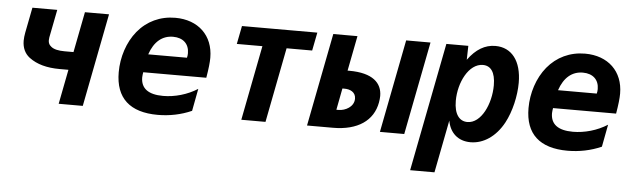

<svg xmlns="http://www.w3.org/2000/svg" viewBox="-48 -739 3709 1124"><g transform="rotate(5 1806.0 -176.5)"><path d="M305.2 0H446.8L553.2 -547.4H411.6L365.2 -309.1H313C275.9 -309.1 249.5 -315.4 233.9 -328.1C230 -331.5 227.1 -334 225.1 -336.4C218.3 -344.2 215.3 -354 215.3 -366.2C215.3 -371.1 215.8 -376.5 216.8 -382.3L249 -546.9H103L73.7 -397C70.8 -381.3 68.8 -364.7 68.8 -350.1C68.8 -308.1 84.5 -275.4 112.3 -253.9L114.3 -252.4C157.7 -219.7 217.3 -203.1 292.5 -203.1H344.7Z M888.2 14.2C957 14.2 1024.9 0.5 1086.9 -26.9L1111.8 -158.2C1051.3 -119.6 978 -99.1 909.7 -99.1C822.3 -99.1 778.8 -132.3 778.8 -196.8C779.3 -206.5 780.3 -215.8 782.2 -227.1H1152.8C1162.1 -281.2 1166 -318.4 1166 -345.7C1166 -476.1 1077.1 -561 941.9 -561C853 -561 775.9 -524.4 721.2 -458C668 -393.1 639.2 -303.2 639.2 -214.8C639.2 -62.5 724.6 14.2 888.2 14.2ZM802.2 -334C828.1 -410.6 875.5 -449.2 938.5 -449.2C998 -449.2 1033.2 -415 1033.2 -360.8C1033.2 -351.6 1032.2 -343.3 1029.8 -334Z M1378.4 0H1520.5L1606 -439.9H1756.3L1777.3 -546.9H1334.5L1313.5 -439.9H1463.9Z M1764.6 0H1917C2062.5 0 2152.8 -63 2172.4 -170.9C2174.8 -185.1 2176.3 -197.3 2176.3 -209.5C2176.3 -285.2 2121.6 -340.8 1983.4 -340.8H1973.1L2013.2 -546.9H1871.1ZM2192.9 0H2335.9L2442.4 -546.9H2299.3ZM1927.7 -106.9 1952.1 -233.9H1965.3C1996.1 -233.9 2030.8 -220.2 2030.8 -180.7C2030.8 -132.8 1980 -106.9 1940.9 -106.9Z M2388.7 208H2531.7L2591.8 -101.1C2604.5 -30.3 2652.3 14.2 2726.1 14.2C2801.8 14.2 2873.5 -33.2 2919.9 -119.1C2956.5 -187 2977.5 -280.3 2977.5 -356.9C2977.5 -485.4 2918.5 -560.1 2823.2 -560.1C2762.2 -560.1 2709.5 -529.3 2662.6 -464.8L2664.6 -546.9H2535.6ZM2697.8 -102.1C2651.4 -102.1 2619.6 -140.1 2619.6 -220.2C2619.6 -328.1 2677.2 -442.9 2759.8 -442.9C2805.2 -442.9 2833.5 -407.7 2833.5 -329.6C2833.5 -221.2 2779.3 -102.1 2697.8 -102.1Z M3296.4 14.2C3365.2 14.2 3433.1 0.5 3495.1 -26.9L3520 -158.2C3459.5 -119.6 3386.2 -99.1 3317.9 -99.1C3230.5 -99.1 3187 -132.3 3187 -196.8C3187.5 -206.5 3188.5 -215.8 3190.4 -227.1H3561C3570.3 -281.2 3574.2 -318.4 3574.2 -345.7C3574.2 -476.1 3485.4 -561 3350.1 -561C3261.2 -561 3184.1 -524.4 3129.4 -458C3076.2 -393.1 3047.4 -303.2 3047.4 -214.8C3047.4 -62.5 3132.8 14.2 3296.4 14.2ZM3210.4 -334C3236.3 -410.6 3283.7 -449.2 3346.7 -449.2C3406.2 -449.2 3441.4 -415 3441.4 -360.8C3441.4 -351.6 3440.4 -343.3 3438 -334Z"/></g></svg>

Font: Hack
Style: Bold Oblique
Weight: 700
Italic angle: -12°
Monospace: yes
Designer: Christopher Simpkins
Foundry: Christopher Simpkins
Version: Version 2.010